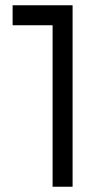

<svg xmlns="http://www.w3.org/2000/svg" viewBox="-20 -710 397 730"><path d="M180 0V-614H28V-690H256V0Z"/></svg>

Font: Afrihost Sans
Style: Regular
Weight: 400
Designer: Afrihost SP Pty Ltd
Version: Version 1.000